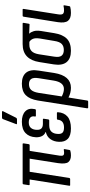

<svg xmlns="http://www.w3.org/2000/svg" viewBox="503 -1244 925 1972"><g transform="rotate(-90 966.0 -257.5)"><path d="M356 8Q309 8 287.5 -19Q266 -46 277 -124L323 -416H188L125 -10Q123 0 114 0H51Q43 0 45 -10L109 -416H58Q49 -416 51 -425L59 -478Q60 -488 69 -488H473Q481 -488 480 -478L472 -425Q470 -416 462 -416H403L354 -110Q350 -83 356.5 -72.5Q363 -62 380 -62Q388 -62 396 -63Q404 -64 412 -65Q422 -68 421 -56L412 -7Q410 2 403 2Q383 8 356 8Z M633 8Q560 8 526.5 -24Q493 -56 496 -116Q498 -167 523.5 -203Q549 -239 597 -250V-252Q568 -263 554.5 -290Q541 -317 543 -354Q546 -420 585.5 -458Q625 -496 702 -496Q773 -496 809 -461Q845 -426 832 -364Q830 -352 822 -352H762Q754 -352 756 -363Q762 -392 746 -408.5Q730 -425 695 -425Q656 -425 637.5 -401.5Q619 -378 619 -342Q616 -280 681 -280H726Q735 -280 733 -271L726 -224Q724 -215 716 -215H666Q621 -215 599.5 -191.5Q578 -168 577 -126Q575 -93 590.5 -78Q606 -63 643 -63Q716 -63 723 -127Q723 -136 732 -136H792Q801 -136 800 -126Q796 -63 755.5 -27.5Q715 8 633 8ZM684 -546Q673 -546 679 -558L729 -690Q733 -700 745 -700H803Q815 -700 809 -687L743 -555Q738 -546 727 -546Z M848 185Q839 185 840 175L920 -331Q934 -416 975 -456Q1016 -496 1093 -496Q1171 -496 1206.5 -452Q1242 -408 1227 -321L1203 -164Q1175 8 1051 8Q999 8 951 -17L920 175Q919 185 910 185ZM999 -326 962 -86Q979 -77 999 -70.5Q1019 -64 1039 -64Q1108 -64 1125 -170L1149 -321Q1158 -376 1142 -399.5Q1126 -423 1088 -423Q1050 -423 1029 -400.5Q1008 -378 999 -326Z M1431 8Q1350 8 1314 -37Q1278 -82 1291 -167L1315 -316Q1328 -400 1373.5 -444Q1419 -488 1500 -488H1711Q1719 -488 1718 -479L1709 -426Q1708 -416 1700 -417L1607 -421V-420Q1624 -402 1632.5 -373.5Q1641 -345 1634 -298L1612 -163Q1598 -77 1555.5 -34.5Q1513 8 1431 8ZM1439 -65Q1479 -65 1501.5 -87Q1524 -109 1532 -163L1557 -311Q1564 -359 1553 -383.5Q1542 -408 1522 -419H1492Q1453 -419 1428.5 -397Q1404 -375 1395 -321L1371 -166Q1362 -112 1380 -88.5Q1398 -65 1439 -65Z M1820 8Q1762 8 1738 -23Q1714 -54 1725 -127L1781 -478Q1782 -488 1791 -488H1854Q1863 -488 1861 -478L1805 -122Q1800 -88 1809.5 -75.5Q1819 -63 1845 -63Q1857 -63 1868.5 -64Q1880 -65 1891 -68Q1899 -70 1898 -59L1889 -8Q1888 0 1881 1Q1855 8 1820 8Z"/></g></svg>

Font: Sofia Sans Condensed Medium
Style: Italic
Weight: 500
Italic angle: -9°
Designer: Botio Nikoltchev, Ani Petrova
Foundry: lettersoup
Version: Version 4.101; ttfautohint (v1.8.4.7-5d5b)